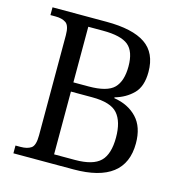

<svg xmlns="http://www.w3.org/2000/svg" viewBox="-106 -810 861 907"><g transform="rotate(15 324.5 -357.0)"><path d="M40 0V-38H65Q98 -38 116.5 -51Q135 -64 135 -113V-603Q135 -650 116 -663Q97 -676 65 -676H40V-714H304Q432 -714 494.5 -671.5Q557 -629 557 -536Q557 -465 521.5 -429.5Q486 -394 433 -379V-375Q503 -364 545 -319.5Q587 -275 587 -195Q587 0 334 0ZM301 -397Q392 -397 425.5 -431Q459 -465 459 -537Q459 -610 423 -639.5Q387 -669 299 -669H227V-397ZM329 -45Q417 -45 453 -80.5Q489 -116 489 -197Q489 -275 455.5 -313.5Q422 -352 331 -352H227V-45Z"/></g></svg>

Font: Noto Serif Hentaigana
Style: Regular
Weight: 400
Designer: Kazuhiro Yamada
Foundry: nipponia
Version: Version 1.000; ttfautohint (v1.8.4.7-5d5b)